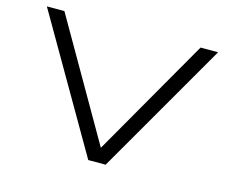

<svg xmlns="http://www.w3.org/2000/svg" viewBox="-101 -862 1204 1004"><g transform="rotate(15 501.5 -360.0)"><path d="M452 0 35 -720H130L499 -79L867 -720H962L546 0Z"/></g></svg>

Font: Orbitron
Style: Regular
Weight: 400
Designer: Matt McInerney
Foundry: The League of Moveable Type
Version: Version 2.001